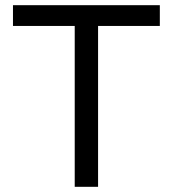

<svg xmlns="http://www.w3.org/2000/svg" viewBox="-20 -720 666 740"><path d="M268 -620H30V-700H596V-620H358V0H268Z"/></svg>

Font: Moderustic
Style: Regular
Weight: 400
Designer: Tural Alisoy
Foundry: TAFT Foundry
Version: Version 2.120